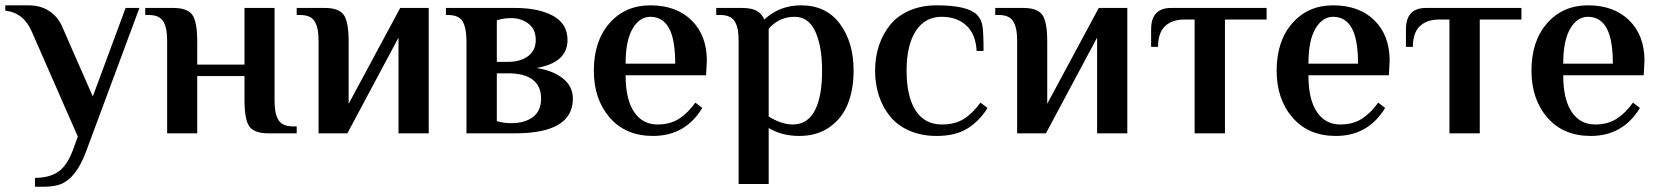

<svg xmlns="http://www.w3.org/2000/svg" viewBox="-34 -500 6223 720"><path d="M97.2 200.2V167Q149.4 167 182.6 145.3Q215.8 123.5 237.8 66.9L257.8 12.2L85.9 -379.9Q55.2 -452.6 -14.2 -460V-480H73.2Q117.7 -480 150.1 -459Q182.6 -438 199.2 -399.9L314 -138.2L437 -470.2H488.8L290 64.9Q270.5 118.2 246.6 148.4Q222.7 178.7 196.3 189.5Q169.9 200.2 132.8 200.2Z M592.8 0V-344.2Q592.8 -369.1 590.1 -385.5Q587.4 -401.9 580.3 -416Q573.2 -430.2 559.1 -437Q544.9 -443.8 522.9 -443.8H510.7V-470.2H615.7Q668.5 -470.2 687 -444.6Q705.6 -418.9 705.6 -344.2V-257.8H882.8V-470.2H995.6V-126Q995.6 -101.1 998.3 -84.5Q1001 -67.9 1008.1 -53.7Q1015.1 -39.6 1029.5 -32.7Q1043.9 -25.9 1065.9 -25.9H1078.6V0H972.7Q919.9 0 901.4 -25.4Q882.8 -50.8 882.8 -126V-214.8H705.6V0Z M1160.6 0V-344.2Q1160.6 -369.1 1158 -385.5Q1155.3 -401.9 1148.2 -416Q1141.1 -430.2 1127 -437Q1112.8 -443.8 1090.8 -443.8H1078.6V-470.2H1183.6Q1236.3 -470.2 1254.9 -444.6Q1273.4 -418.9 1273.4 -344.2V-110.8L1466.8 -470.2H1573.7V0H1460.4V-358.9L1268.6 0Z M1715.3 0V-344.2Q1715.3 -394.5 1701.2 -419.2Q1687 -443.8 1645 -443.8H1638.2V-470.2H1897Q1986.3 -470.2 2040.3 -440.4Q2094.2 -410.6 2094.2 -350.1Q2094.2 -265.1 1978 -245.1Q2041 -234.9 2077.6 -205.3Q2114.3 -175.8 2114.3 -129.9Q2114.3 0 1897 0ZM1829.1 -268.1H1872.1Q1918 -268.1 1946.5 -289.6Q1975.1 -311 1975.1 -350.1Q1975.1 -389.6 1948.2 -410.9Q1921.4 -432.1 1882.3 -432.1Q1855 -432.1 1829.1 -423.8ZM1882.3 -38.1Q1934.6 -38.1 1964.8 -61.3Q1995.1 -84.5 1995.1 -129.9Q1995.1 -177.2 1963.6 -201.2Q1932.1 -225.1 1872.1 -225.1H1829.1V-45.9Q1853.5 -38.1 1882.3 -38.1Z M2415 9.8Q2312 9.8 2252.4 -59.1Q2192.9 -127.9 2192.9 -234.9Q2192.9 -346.2 2251.7 -413.1Q2310.5 -480 2404.8 -480Q2502 -480 2559.3 -423.8Q2616.7 -367.7 2616.7 -272L2613.8 -217.8H2312Q2312 -127.4 2343.8 -80.3Q2375.5 -33.2 2431.6 -33.2Q2478.5 -33.2 2511.7 -54.2Q2544.9 -75.2 2573.7 -115.2L2599.6 -95.2Q2536.1 9.8 2415 9.8ZM2312 -261.2H2498Q2498 -353 2474.4 -395Q2450.7 -437 2404.8 -437Q2364.3 -437 2338.1 -392.3Q2312 -347.7 2312 -261.2Z M2735.8 189.9V-344.2Q2735.8 -369.1 2733.2 -385.5Q2730.5 -401.9 2723.4 -416Q2716.3 -430.2 2702.1 -437Q2688 -443.8 2666 -443.8H2651.9V-470.2H2748Q2783.2 -470.2 2802.7 -460Q2822.3 -449.7 2832 -426.8Q2889.6 -480 2969.7 -480Q3064 -480 3115.5 -410.9Q3167 -341.8 3167 -234.9Q3167 -165 3145.5 -110.8Q3124 -56.6 3077.1 -23.4Q3030.3 9.8 2962.9 9.8Q2897.5 9.8 2848.6 -20V189.9ZM2939 -33.2Q2968.8 -33.2 2990.2 -48.3Q3011.7 -63.5 3024.4 -91.1Q3037.1 -118.7 3043 -154.3Q3048.8 -189.9 3048.8 -234.9Q3048.8 -326.7 3023.4 -381.8Q2998 -437 2945.8 -437Q2887.7 -437 2848.6 -392.1V-63Q2897 -33.2 2939 -33.2Z M3478.5 9.8Q3421.9 9.8 3377.2 -9.5Q3332.5 -28.8 3304.7 -62.5Q3276.9 -96.2 3262.2 -140.1Q3247.6 -184.1 3247.6 -234.9Q3247.6 -285.6 3262.2 -329.6Q3276.9 -373.5 3304.7 -407.5Q3332.5 -441.4 3377.2 -460.7Q3421.9 -480 3478.5 -480Q3594.2 -480 3629.4 -444.8Q3646.5 -427.7 3650.4 -401.4Q3654.3 -375 3654.3 -309.1H3628.4Q3625 -371.6 3589.8 -404.3Q3554.7 -437 3496.6 -437Q3434.6 -437 3400.1 -383.5Q3365.7 -330.1 3365.7 -234.9Q3365.7 -138.7 3399.4 -85.9Q3433.1 -33.2 3498.5 -33.2Q3547.4 -33.2 3580.3 -54Q3613.3 -74.7 3642.6 -115.2L3669.4 -95.2Q3638.7 -45.9 3593.8 -18.1Q3548.8 9.8 3478.5 9.8Z M3780.3 0V-344.2Q3780.3 -369.1 3777.6 -385.5Q3774.9 -401.9 3767.8 -416Q3760.7 -430.2 3746.6 -437Q3732.4 -443.8 3710.4 -443.8H3698.2V-470.2H3803.2Q3856 -470.2 3874.5 -444.6Q3893.1 -418.9 3893.1 -344.2V-110.8L4086.4 -470.2H4193.4V0H4080.1V-358.9L3888.2 0Z M4445.8 0V-426.8H4407.7Q4360.8 -426.8 4334.7 -401.6Q4308.6 -376.5 4308.6 -324.2H4282.7V-390.1Q4282.7 -470.2 4357.9 -470.2H4715.8V-426.8H4559.6V0Z M4975.6 9.8Q4872.6 9.8 4813 -59.1Q4753.4 -127.9 4753.4 -234.9Q4753.4 -346.2 4812.3 -413.1Q4871.1 -480 4965.3 -480Q5062.5 -480 5119.9 -423.8Q5177.2 -367.7 5177.2 -272L5174.3 -217.8H4872.6Q4872.6 -127.4 4904.3 -80.3Q4936 -33.2 4992.2 -33.2Q5039.1 -33.2 5072.3 -54.2Q5105.5 -75.2 5134.3 -115.2L5160.2 -95.2Q5096.7 9.8 4975.6 9.8ZM4872.6 -261.2H5058.6Q5058.6 -353 5034.9 -395Q5011.2 -437 4965.3 -437Q4924.8 -437 4898.7 -392.3Q4872.6 -347.7 4872.6 -261.2Z M5401.4 0V-426.8H5363.3Q5316.4 -426.8 5290.3 -401.6Q5264.2 -376.5 5264.2 -324.2H5238.3V-390.1Q5238.3 -470.2 5313.5 -470.2H5671.4V-426.8H5515.1V0Z M5931.2 9.8Q5828.1 9.8 5768.6 -59.1Q5709 -127.9 5709 -234.9Q5709 -346.2 5767.8 -413.1Q5826.7 -480 5920.9 -480Q6018.1 -480 6075.4 -423.8Q6132.8 -367.7 6132.8 -272L6129.9 -217.8H5828.1Q5828.1 -127.4 5859.9 -80.3Q5891.6 -33.2 5947.8 -33.2Q5994.6 -33.2 6027.8 -54.2Q6061 -75.2 6089.8 -115.2L6115.7 -95.2Q6052.2 9.8 5931.2 9.8ZM5828.1 -261.2H6014.2Q6014.2 -353 5990.5 -395Q5966.8 -437 5920.9 -437Q5880.4 -437 5854.2 -392.3Q5828.1 -347.7 5828.1 -261.2Z"/></svg>

Font: El Messiri SemiBold
Style: Regular
Weight: 600
Designer: Mohamed Gaber
Foundry: Kief Type Foundry
Version: Version 2.007;PS 002.007;hotconv 1.0.88;makeotf.lib2.5.64775